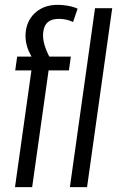

<svg xmlns="http://www.w3.org/2000/svg" viewBox="-20 -774 490 794"><path d="M110 -483H43L51 -540H145L123 -520Q109 -540 99.5 -561.5Q90 -583 87 -604.5Q84 -626 87 -647Q94 -695 129.5 -724.5Q165 -754 218 -754Q233 -754 248.5 -752Q264 -750 277.5 -746.5Q291 -743 301 -738L282 -683Q268 -690 253 -693Q238 -696 224 -696Q195 -696 179 -683.5Q163 -671 159 -643Q155 -617 165.5 -583.5Q176 -550 198 -516L152 -540H273L265 -483H181L113 0H42ZM444 -740 340 0H269L373 -740Z"/></svg>

Font: Pathway Extreme Condensed Light
Style: Italic
Weight: 300
Width: 3
Italic angle: -8°
Version: Version 1.001;gftools[0.9.26]